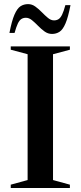

<svg xmlns="http://www.w3.org/2000/svg" viewBox="-20 -936 402 956"><path d="M328 -16.5V0H33.5V-16.5L117.5 -39.5V-666L33.5 -688.5V-705H328V-688.5L244 -666V-39.5ZM331 -910.5Q319.5 -850.5 306.2 -819.5Q293 -788.5 276.5 -777.8Q260 -767 239 -767Q219 -767 202 -779.2Q185 -791.5 169.5 -807.5Q154 -823.5 139.2 -835.5Q124.5 -847.5 109 -847.5Q96 -847.5 86.2 -841.2Q76.5 -835 68.8 -818.8Q61 -802.5 52.5 -772H27Q38.5 -832 52 -863Q65.5 -894 82 -904.8Q98.5 -915.5 120 -915.5Q139.5 -915.5 156.2 -903.2Q173 -891 188.5 -875Q204 -859 218.8 -846.8Q233.5 -834.5 249 -834.5Q262 -834.5 271.8 -840.8Q281.5 -847 289.5 -863.8Q297.5 -880.5 305.5 -910.5Z"/></svg>

Font: Newsreader 60pt Medium
Style: Regular
Weight: 500
Designer: Hugues Gentile
Foundry: Production Type
Version: Version 1.003